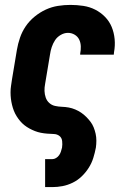

<svg xmlns="http://www.w3.org/2000/svg" viewBox="-20 -548 540 783"><path d="M164 215V101H193Q201 101 208.5 96.5Q216 92 221 85Q226 78 228.5 70Q231 62 233 54Q235 41 233.5 27.5Q232 14 222.5 6.5Q213 -1 199.5 -1.5Q186 -2 172.5 -3Q159 -4 146.5 -6.5Q134 -9 122.5 -13.5Q111 -18 100 -24Q89 -30 79.5 -37.5Q70 -45 62 -54.5Q54 -64 47.5 -74.5Q41 -85 36.5 -96.5Q32 -108 29 -120.5Q26 -133 24.5 -145.5Q23 -158 23 -171.5Q23 -185 25 -198Q27 -211 29 -225L49 -345Q53 -369 61.5 -394Q70 -419 85 -441Q100 -463 121.5 -480.5Q143 -498 167 -509Q191 -520 216.5 -524Q242 -528 267 -528Q294 -528 320 -524Q346 -520 368.5 -508.5Q391 -497 408.5 -479Q426 -461 435.5 -438Q445 -415 447.5 -388.5Q450 -362 445 -335L444 -325H307V-329Q310 -344 309.5 -359Q309 -374 303 -386.5Q297 -399 284.5 -406.5Q272 -414 257 -414Q242 -414 227.5 -405.5Q213 -397 204.5 -384Q196 -371 191 -356Q186 -341 184 -326L164 -206Q161 -191 161.5 -177Q162 -163 166.5 -150Q171 -137 181 -128Q191 -119 204.5 -116Q218 -113 232.5 -112.5Q247 -112 260.5 -109.5Q274 -107 287 -101.5Q300 -96 311 -88.5Q322 -81 331.5 -71.5Q341 -62 349 -51.5Q357 -41 362 -28.5Q367 -16 370 -2.5Q373 11 373 25.5Q373 40 371 54Q367 75 360.5 96Q354 117 342 136Q330 155 313.5 171Q297 187 276.5 197Q256 207 235 211Q214 215 193 215Z"/></svg>

Font: Iosevka Term Curly Hv Obl
Style: Regular
Weight: 900
Italic angle: -9°
Designer: Belleve Invis
Foundry: Belleve Invis
Version: Version 32.3.0